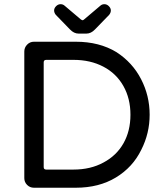

<svg xmlns="http://www.w3.org/2000/svg" viewBox="-20 -878 773 899"><path d="M307.6 -740.2 241.2 -808.6Q233.4 -818.4 233.4 -829.1Q233.4 -839.8 242.7 -849.1Q252 -858.4 263.7 -858.4Q274.4 -858.4 282.2 -851.6L358.4 -787.1Q364.3 -783.2 366.2 -783.2Q370.1 -783.2 374 -787.1L450.2 -851.6Q458 -858.4 468.8 -858.4Q480.5 -858.4 489.7 -849.1Q499 -839.8 499 -829.1Q499 -818.4 491.2 -808.6L424.8 -740.2Q406.2 -720.7 384.8 -720.7H347.7Q326.2 -720.7 307.6 -740.2ZM93.8 -43.9V-636.7Q93.8 -655.3 106.9 -668.9Q120.1 -682.6 138.7 -682.6H335Q445.3 -682.6 525.4 -633.8Q600.6 -585 640.6 -507.3Q680.7 -429.7 680.7 -340.8Q680.7 -253.9 641.6 -176.8Q601.6 -94.7 522.5 -46.9Q443.4 1 335 1H138.7Q120.1 1 106.9 -12.2Q93.8 -25.4 93.8 -43.9ZM464.8 -117.2Q525.4 -149.4 558.1 -207Q590.8 -264.6 590.8 -340.8Q590.8 -417 557.6 -475.6Q524.4 -534.2 463.9 -565.9Q403.3 -597.7 324.2 -597.7H196.3Q184.6 -597.7 184.6 -585.9V-95.7Q184.6 -84 196.3 -84H324.2Q404.3 -84 464.8 -117.2Z"/></svg>

Font: jf-openhuninn-1.1
Style: Regular
Weight: 400
Designer: [Kosugi Maru]
      Designed by Motoya company      

      [Varela Round]
      Joe Prince(Latin component); Avraham Co
Foundry: justfont CO.,LTD.
Version: 1.1